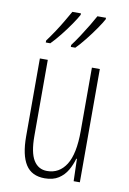

<svg xmlns="http://www.w3.org/2000/svg" viewBox="-87 -820 593 883"><g transform="rotate(10 209.0 -378.0)"><path d="M348 -529V0H319L316 -104H313Q305 -75 290 -49Q275 -23 249.5 -6.5Q224 10 185 10Q124 10 96 -34Q68 -78 68 -165V-529H105V-174Q105 -96 127 -60.5Q149 -25 190 -25Q247 -25 279 -75.5Q311 -126 311 -233V-529ZM335 -759Q326 -742 306 -713Q286 -684 262.5 -654.5Q239 -625 220 -606H199V-615Q215 -636 234 -665Q253 -694 269.5 -721.5Q286 -749 295 -766H335ZM218 -759Q209 -742 189.5 -713.5Q170 -685 146.5 -655.5Q123 -626 103 -606H82V-615Q99 -638 118 -666.5Q137 -695 152.5 -722Q168 -749 178 -766H218Z"/></g></svg>

Font: Noto Sans Malayalam ExtraCondensed ExtraLight
Style: Regular
Weight: 200
Width: 2
Designer: Jelle Bosma - Monotype Design Team
Foundry: Monotype Imaging Inc.
Version: Version 2.104; ttfautohint (v1.8.4.7-5d5b)